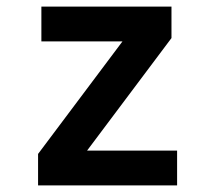

<svg xmlns="http://www.w3.org/2000/svg" viewBox="-20 -560 640 580"><path d="M95 0H515V-105H243L498 -445V-540H105V-435H350L95 -95Z"/></svg>

Font: CommitMonoV143 ExtLt
Style: Regular
Weight: 200
Monospace: yes
Designer: Eigil Nikolajsen
Foundry: Eigil Nikolajsen
Version: Version 1.143